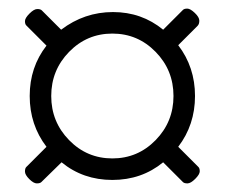

<svg xmlns="http://www.w3.org/2000/svg" viewBox="-20 -493 523 446"><path d="M88 -387 41 -434Q38 -437 38 -444Q38 -451 48.5 -461.5Q59 -472 66.5 -472Q74 -472 77 -469L122 -424Q176 -465 242.5 -465Q309 -465 359 -424L405 -470Q408 -473 415 -473Q422 -473 432.5 -463Q443 -453 443 -445Q443 -437 439 -433L394 -388Q433 -337 433 -270Q433 -203 394 -152L441 -105Q444 -102 444 -95Q444 -88 433.5 -77.5Q423 -67 415.5 -67Q408 -67 405 -70L359 -116Q309 -75 241 -75Q173 -75 123 -116L76 -70Q73 -67 65.5 -67Q58 -67 48 -77Q38 -87 38 -94.5Q38 -102 41 -105L88 -152Q49 -203 49 -270Q49 -337 88 -387ZM383 -270Q383 -330 341.5 -372.5Q300 -415 241 -415Q182 -415 140.5 -372.5Q99 -330 99 -270Q99 -210 140.5 -167.5Q182 -125 241 -125Q300 -125 341.5 -167.5Q383 -210 383 -270Z"/></svg>

Font: EB Garamond
Style: Regular
Weight: 400
Version: Version 0.012